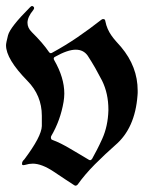

<svg xmlns="http://www.w3.org/2000/svg" viewBox="-21 -584 493 621"><path d="M60.5 -50.8Q56.6 -49.8 55.2 -49.8Q50.8 -49.8 50.5 -52.2Q50.3 -54.7 50.3 -55.2Q50.3 -62 57.6 -68.4Q113.3 -142.6 114.3 -176.3V-209.5Q114.3 -275.4 67.4 -322.8Q-1.5 -393.1 -1.5 -437.5Q-1.5 -444.8 4.9 -469.7Q11.7 -496.1 75.7 -560.1Q79.6 -564.5 83 -564.5Q85 -564.5 87.2 -562.5Q89.4 -560.5 89.4 -558.1Q89.4 -555.2 86.4 -551.3Q67.9 -528.8 67.9 -510.3Q67.9 -494.1 81.5 -480.5Q117.7 -444.8 137.2 -416Q139.6 -412.1 143.1 -412.1Q146 -412.1 147.9 -413.6Q190.9 -437 229.7 -463.6Q268.6 -490.2 306.6 -520Q310.1 -522.5 312.5 -522.5Q313.5 -522.5 316.4 -521.5Q319.3 -520.5 319.8 -515.1Q322.3 -502 327.4 -490.5Q332.5 -479 339.4 -469.2Q346.2 -459.5 354.5 -450.2Q362.8 -440.9 370.6 -432.1Q424.3 -368.2 424.3 -291Q424.3 -287.1 424.3 -283.4Q424.3 -279.8 423.8 -275.9Q416 -168.9 351.6 -114.3Q335.4 -100.1 319.1 -84.7Q302.7 -69.3 285.6 -52.2Q252.4 -18.6 230 13.2Q226.6 16.6 223.6 16.6Q221.7 16.6 219.2 15.1Q205.6 6.3 189 -4.6Q172.4 -15.6 152.8 -28.8Q113.8 -54.7 85 -54.7Q73.2 -54.7 60.5 -50.8ZM148.9 -131.3Q162.1 -126.5 176.3 -119.4Q190.4 -112.3 206.1 -103Q223.1 -93.3 238 -84.2Q252.9 -75.2 266.1 -67.4Q268.6 -65.9 270.5 -65.9Q273.9 -65.9 276.9 -70.3Q283.7 -82.5 292 -98.4Q300.3 -114.3 309.6 -134.8Q328.1 -175.8 329.6 -227.1V-228.5V-229V-229.5Q329.6 -281.7 309.1 -323.2Q298.3 -344.2 286.9 -364.3Q275.4 -384.3 262.7 -403.8Q249 -423.3 224.1 -423.3Q197.8 -423.3 157.2 -400.4Q152.8 -398.4 152.8 -394.5Q152.8 -392.1 154.3 -389.6Q187 -333 187 -281.2Q187 -274.4 186.3 -267.8Q185.5 -261.2 184.6 -254.4Q174.3 -194.3 144.5 -143.6Q143.6 -141.6 143.6 -140.1Q143.6 -138.7 144.3 -135.5Q145 -132.3 148.9 -131.3Z"/></svg>

Font: UnifrakturMaguntia sl
Style: Regular
Weight: 400
Designer: j. 'mach' wust, based on a font by Peter Wiegel, original typeface by Carl Albert Fahrenwaldt 1901
Version: Version 2010-11-24